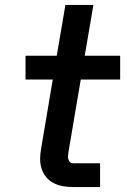

<svg xmlns="http://www.w3.org/2000/svg" viewBox="-20 -755 540 775"><path d="M275 0Q254 0 234 -3.5Q214 -7 196.5 -16Q179 -25 166.5 -40Q154 -55 148 -74Q142 -93 142 -113.5Q142 -134 146 -155L193 -434H83V-530H209L244 -735H357L322 -530H465V-434H306L256 -139Q255 -132 254.5 -125Q254 -118 256 -111.5Q258 -105 263 -100.5Q268 -96 275 -96H384V0Z"/></svg>

Font: iosevka_custom_sans_ss08
Style: Bold Italic
Weight: 700
Italic angle: -10°
Designer: Belleve Invis
Foundry: Belleve Invis
Version: Version 10.3.0; ttfautohint (v1.8.3)